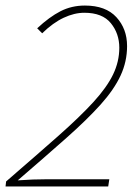

<svg xmlns="http://www.w3.org/2000/svg" viewBox="-28 -672 504 692"><path d="M-8 0 -6 -18Q104 -113 182 -182Q260 -251 308.5 -304Q357 -357 379.5 -403.5Q402 -450 402 -500Q402 -551 371.5 -588.5Q341 -626 276 -626Q240 -626 201.5 -608Q163 -590 124 -552L106 -570Q150 -611 190 -631.5Q230 -652 278 -652Q353 -652 391.5 -610Q430 -568 430 -506Q430 -450 406.5 -399.5Q383 -349 334.5 -295Q286 -241 211.5 -175Q137 -109 36 -22Q63 -24 90 -25Q117 -26 144 -26H366L362 0Z"/></svg>

Font: Source Sans 3 VF
Style: Italic
Weight: 200
Italic angle: -11°
Designer: Paul D. Hunt
Foundry: Adobe Systems Incorporated
Version: Version 3.042;hotconv 1.0.118;makeotfexe 2.5.65603